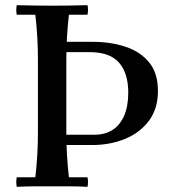

<svg xmlns="http://www.w3.org/2000/svg" viewBox="-20 -722 676 744"><path d="M337 -560Q410 -560 467.5 -540.5Q525 -521 558.5 -479.5Q592 -438 592 -370Q592 -301 557.5 -254.5Q523 -208 465 -184Q407 -160 337 -160H182V-200H347Q387 -200 416 -218.5Q445 -237 461 -273.5Q477 -310 477 -363Q477 -438 441.5 -479Q406 -520 327 -520H207V-560ZM45 2Q41 -17 45 -35H117Q122 -80 124.5 -122.5Q127 -165 127 -210V-490Q127 -535 124.5 -577.5Q122 -620 117 -665H45Q41 -684 45 -702Q80 -701 114 -700.5Q148 -700 182 -700Q217 -700 251 -700.5Q285 -701 319 -702Q323 -684 319 -665H247Q242 -620 239.5 -577.5Q237 -535 237 -490V-210Q237 -165 239.5 -122.5Q242 -80 247 -35H319Q323 -17 319 2Q285 0 251 0Q217 0 182 0Q148 0 114 0Q80 0 45 2Z"/></svg>

Font: Poltawski Nowy
Style: Regular
Weight: 400
Designer: Adam Pótawski, Mateusz Machalski, Borys Kosmynka, Ania Wieluska
Foundry: Capitalics.wtf
Version: Version 1.001;gftools[0.9.25]